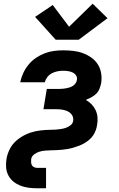

<svg xmlns="http://www.w3.org/2000/svg" viewBox="-20 -809 640 1034"><path d="M180 205Q157 205 134 202Q111 199 90.5 191Q70 183 53 169.5Q36 156 25.5 136.5Q15 117 13 94Q11 71 15 47Q17 34 21.5 20.5Q26 7 32.5 -6Q39 -19 48 -30.5Q57 -42 68 -51.5Q79 -61 91 -69Q103 -77 116.5 -83.5Q130 -90 143.5 -94.5Q157 -99 170.5 -102Q184 -105 197.5 -106.5Q211 -108 225 -109Q239 -110 252.5 -110Q266 -110 280 -111Q294 -112 307.5 -114Q321 -116 334.5 -120.5Q348 -125 360 -134.5Q372 -144 374 -158Q376 -169 372.5 -179.5Q369 -190 361.5 -197.5Q354 -205 344.5 -209.5Q335 -214 324.5 -216.5Q314 -219 302.5 -220Q291 -221 280 -221H214L232 -330H298Q308 -330 317.5 -331Q327 -332 336 -333.5Q345 -335 354.5 -338Q364 -341 372.5 -346.5Q381 -352 387 -360.5Q393 -369 394 -378Q397 -391 390 -402Q383 -413 371.5 -418.5Q360 -424 346.5 -426Q333 -428 320 -428Q305 -428 289.5 -425Q274 -422 259.5 -414.5Q245 -407 235 -394Q225 -381 221 -366H89Q94 -391 105 -415Q116 -439 133 -460Q150 -481 172.5 -496.5Q195 -512 219.5 -521.5Q244 -531 269.5 -534.5Q295 -538 320 -538Q347 -538 374 -535Q401 -532 425.5 -523Q450 -514 471 -499.5Q492 -485 506 -463.5Q520 -442 524.5 -415.5Q529 -389 525 -362Q522 -347 516 -331.5Q510 -316 498.5 -304.5Q487 -293 472 -285Q457 -277 442 -271Q459 -262 472.5 -248Q486 -234 494.5 -216.5Q503 -199 505 -178.5Q507 -158 503 -137Q501 -122 495.5 -107Q490 -92 481 -79Q472 -66 459.5 -55.5Q447 -45 433 -37Q419 -29 404 -23.5Q389 -18 374 -13.5Q359 -9 344 -6.5Q329 -4 314 -2.5Q299 -1 284 -0.5Q269 0 254 0.5Q239 1 224 2Q209 3 193.5 7.5Q178 12 164.5 22Q151 32 148 47Q147 56 147.5 65Q148 74 152 81Q156 88 164 91.5Q172 95 180 95H228V205ZM280 -595 169 -718 264 -782 352 -665 479 -789 559 -711 404 -595Z"/></svg>

Font: Iosevka Curly XBdEx
Style: Italic
Weight: 800
Width: 7
Italic angle: -9°
Monospace: yes
Designer: Belleve Invis
Foundry: Belleve Invis
Version: Version 11.1.0; ttfautohint (v1.8.3)